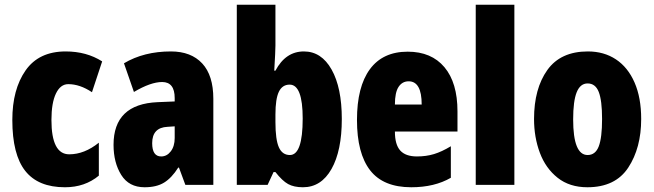

<svg xmlns="http://www.w3.org/2000/svg" viewBox="-20 -780 2758 810"><path d="M32 -274Q32 -403 88 -483Q144 -563 257 -563Q345 -563 411 -521L368 -391Q317 -425 268 -425Q235 -425 216 -385.5Q197 -346 197 -274Q197 -129 272 -129Q336 -129 397 -178V-39Q338 10 254 10Q141 10 86.5 -59Q32 -128 32 -274Z M880 -363V0H762L735 -73H732Q704 -29 672 -9.5Q640 10 590 10Q524 10 491.5 -42Q459 -94 459 -169Q459 -341 645 -349L717 -352V-366Q717 -434 664 -434Q616 -434 545 -392L503 -513Q587 -563 701 -563Q786 -563 833 -512.5Q880 -462 880 -363ZM687 -245Q622 -242 622 -176Q622 -120 660 -120Q684 -120 700.5 -141.5Q717 -163 717 -198V-247Z M1142 -588Q1142 -565 1137 -482H1142Q1185 -563 1262 -563Q1336 -563 1379 -486.5Q1422 -410 1422 -278Q1422 -144 1378.5 -67Q1335 10 1258 10Q1220 10 1195.5 -3.5Q1171 -17 1142 -54H1134L1109 0H979V-760H1142ZM1142 -297V-265Q1142 -191 1156.5 -158.5Q1171 -126 1203 -126Q1257 -126 1257 -280Q1257 -423 1202 -423Q1171 -423 1156.5 -393Q1142 -363 1142 -297Z M1910 -310V-225H1646Q1646 -170 1668.5 -145Q1691 -120 1739 -120Q1778 -120 1811 -130Q1844 -140 1882 -163V-30Q1813 10 1715 10Q1597 10 1541.5 -61.5Q1486 -133 1486 -274Q1486 -414 1540.5 -488Q1595 -562 1700 -562Q1800 -562 1855 -496.5Q1910 -431 1910 -310ZM1646 -339H1759Q1759 -437 1704 -437Q1677 -437 1661.5 -413.5Q1646 -390 1646 -339Z M1987 0V-760H2150V0Z M2458 10Q2383 10 2332.5 -30Q2282 -70 2257.5 -135.5Q2233 -201 2233 -278Q2233 -406 2289 -484.5Q2345 -563 2460 -563Q2528 -563 2578.5 -529.5Q2629 -496 2657 -432Q2685 -368 2685 -278Q2685 -156 2630.5 -73Q2576 10 2458 10ZM2459 -126Q2492 -126 2506 -162.5Q2520 -199 2520 -278Q2520 -356 2506 -392Q2492 -428 2459 -428Q2428 -428 2413 -391Q2398 -354 2398 -276Q2398 -126 2459 -126Z"/></svg>

Font: Noto Sans UI CondBlack
Style: Regular
Weight: 900
Width: 3
Designer: Monotype Design Team
Foundry: Monotype Imaging Inc.
Version: Version 1.001